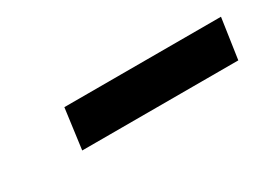

<svg xmlns="http://www.w3.org/2000/svg" viewBox="-21 -767 421 310"><g transform="rotate(-30 190.0 -612.5)"><path d="M78 -575H369L380 -650H88Z"/></g></svg>

Font: Unageo
Style: Regular-Italic
Weight: 400
Designer: Richard Sepsi
Foundry: Richard Sepsi
Version: Version 2.000